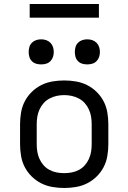

<svg xmlns="http://www.w3.org/2000/svg" viewBox="-20 -929 640 957"><path d="M300 8Q271 8 241.5 3Q212 -2 186 -15Q160 -28 138.5 -49Q117 -70 103.5 -96Q90 -122 85 -151.5Q80 -181 80 -210V-310Q80 -339 85 -368.5Q90 -398 103.5 -424Q117 -450 138.5 -471Q160 -492 186 -505Q212 -518 241.5 -523Q271 -528 300 -528Q329 -528 358.5 -523Q388 -518 414 -505Q440 -492 461.5 -471Q483 -450 496.5 -424Q510 -398 515 -368.5Q520 -339 520 -310V-210Q520 -181 515 -151.5Q510 -122 496.5 -96Q483 -70 461.5 -49Q440 -28 414 -15Q388 -2 358.5 3Q329 8 300 8ZM300 -66Q319 -66 337.5 -69.5Q356 -73 373 -82Q390 -91 402.5 -105Q415 -119 423 -136.5Q431 -154 434 -172.5Q437 -191 437 -210V-310Q437 -329 434 -347.5Q431 -366 423 -383.5Q415 -401 402.5 -415Q390 -429 373 -438Q356 -447 337.5 -451Q319 -455 300 -455Q281 -455 262.5 -451Q244 -447 227 -438Q210 -429 197.5 -415Q185 -401 177 -383.5Q169 -366 166 -347.5Q163 -329 163 -310V-210Q163 -191 166 -172.5Q169 -154 177 -136.5Q185 -119 197.5 -105Q210 -91 227 -82Q244 -73 262.5 -69.5Q281 -66 300 -66ZM415 -608Q402 -608 390 -611.5Q378 -615 369 -624Q360 -633 356.5 -645Q353 -657 353 -670Q353 -683 356.5 -695Q360 -707 369 -716Q378 -725 390 -729Q402 -733 415 -733Q428 -733 440 -729Q452 -725 461 -716Q470 -707 474 -695Q478 -683 478 -670Q478 -657 474 -645Q470 -633 461 -624Q452 -615 440 -611.5Q428 -608 415 -608ZM185 -608Q172 -608 160 -611.5Q148 -615 139 -624Q130 -633 126.5 -645Q123 -657 123 -670Q123 -683 126.5 -695Q130 -707 139 -716Q148 -725 160 -729Q172 -733 185 -733Q198 -733 210 -729Q222 -725 231 -716Q240 -707 244 -695Q248 -683 248 -670Q248 -657 244 -645Q240 -633 231 -624Q222 -615 210 -611.5Q198 -608 185 -608ZM473 -841H128V-909H473Z"/></svg>

Font: Iosevka Aile
Style: Regular
Weight: 400
Designer: Belleve Invis
Foundry: Belleve Invis
Version: Version 28.0.1; ttfautohint (v1.8.4)